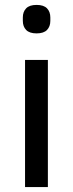

<svg xmlns="http://www.w3.org/2000/svg" viewBox="-20 -762 297 782"><path d="M129 -626Q100 -626 86.5 -640Q73 -654 73 -677V-691Q73 -714 86.5 -728Q100 -742 129 -742Q158 -742 171.5 -728Q185 -714 185 -691V-677Q185 -654 171.5 -640Q158 -626 129 -626ZM82 -518H175V0H82Z"/></svg>

Font: IBM Plex Sans Devanagari Text
Style: Regular
Weight: 450
Designer: Mike Abbink, Paul van der Laan, Pieter van Rosmalen, Erin McLaughlin
Foundry: Bold Monday
Version: Version 1.1